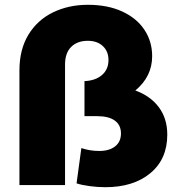

<svg xmlns="http://www.w3.org/2000/svg" viewBox="-20 -771 743 800"><path d="M677 -210Q677 -108 606.5 -49.5Q536 9 419 9Q387 9 353.5 4.5Q320 0 299 -7L319 -154Q354 -142 394 -142Q435 -142 459.5 -161Q484 -180 484 -215Q484 -250 458.5 -268.5Q433 -287 385 -287H332V-433Q378 -435 405 -458.5Q432 -482 432 -521Q432 -557 408.5 -579Q385 -601 346 -601Q302 -601 276.5 -575.5Q251 -550 251 -502V0H61V-478Q61 -565 98.5 -626.5Q136 -688 201 -719.5Q266 -751 346 -751Q429 -751 489.5 -723Q550 -695 582 -646.5Q614 -598 614 -537Q614 -452 544 -394Q607 -371 642 -324Q677 -277 677 -210Z"/></svg>

Font: Montserrat Alternates ExtraBold
Style: Regular
Weight: 800
Designer: Julieta Ulanovsky
Foundry: Julieta Ulanovsky
Version: Version 7.200